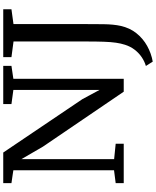

<svg xmlns="http://www.w3.org/2000/svg" viewBox="91 -874 962 1184"><g transform="rotate(-90 572.0 -282.0)"><path d="M34.5 0V-49.6L114.1 -59.8V-680.6Q101.1 -682.8 87.6 -684.7Q74.2 -686.6 61 -688.6Q47.9 -690.7 34.5 -692.4V-743H223.4L552.5 -255.1L609.4 -149.3V-680.6L522.2 -692.4V-743H758V-692.4L678 -680.6V0H598.5L259.8 -498.1L182.6 -631V-59.2L277.8 -49.6V0ZM757.2 136.6Q785 128.6 810.8 111.3Q836.6 94 856.8 68.1Q877 42.2 887.9 8.1Q896.3 -17.9 900.6 -48Q905 -78.2 906.6 -122.6Q908.2 -167 908.2 -235.1V-679.6L811.6 -692.4V-743H1106.9V-692.4L1015.7 -679.9V-275Q1015.7 -188.7 1014.8 -125.5Q1014 -62.3 1004.4 -19.1Q991.9 37.1 959.2 78.1Q926.4 119.2 880.7 144.5Q834.9 169.9 784 178.9Z"/></g></svg>

Font: Merriweather Light
Style: Regular
Weight: 300
Version: Version 2.100